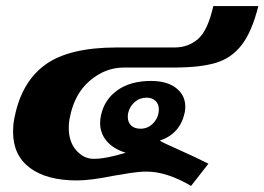

<svg xmlns="http://www.w3.org/2000/svg" viewBox="-20 -583 869 631"><path d="M462 -19Q438 -19 408.5 -14.5Q379 -10 351 -5Q278 10 233 10Q133 10 78 -31.5Q23 -73 23 -149Q23 -177 28 -198Q51 -314 129 -370.5Q207 -427 364 -427H554Q599 -427 631 -455Q663 -483 681 -563H829Q808 -479 774.5 -435.5Q741 -392 689.5 -376.5Q638 -361 550 -361H387Q326 -361 275.5 -318Q225 -275 210 -199Q206 -182 206 -163Q206 -117 230.5 -89Q255 -61 288 -61Q328 -61 393 -81Q352 -94 330.5 -119.5Q309 -145 309 -179Q309 -191 312 -204Q323 -256 366 -286.5Q409 -317 476 -317Q529 -317 559 -293.5Q589 -270 589 -232Q589 -225 587 -213Q572 -143 505 -121Q515 -114 561 -94Q630 -63 665 -45L608 28Q528 -19 462 -19ZM502 -224Q502 -241 491 -251.5Q480 -262 462 -262Q439 -262 422.5 -247.5Q406 -233 401 -211Q400 -207 400 -199Q400 -181 411 -170.5Q422 -160 442 -160Q467 -160 484.5 -179Q502 -198 502 -224Z"/></svg>

Font: Taviraj Black
Style: Italic
Weight: 900
Italic angle: -12°
Designer: Katatrad Team
Foundry: CadsonDemak
Version: Version 1.001